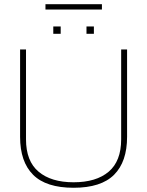

<svg xmlns="http://www.w3.org/2000/svg" viewBox="-20 -878 696 908"><path d="M195 -833V-858H462V-833ZM232 -718V-753H267V-718ZM389 -718V-753H424V-718ZM328 10Q198 10 136.5 -51.5Q75 -113 75 -231V-644H103V-219Q103 -116 162.5 -66Q222 -16 328 -16Q435 -16 494 -66Q553 -116 553 -219V-644H581V-231Q581 -113 519.5 -51.5Q458 10 328 10Z"/></svg>

Font: Kanit Thin
Style: Regular
Weight: 250
Designer: Katatrad Team
Foundry: CadsonDemak
Version: Version 2.000; ttfautohint (v1.8.3)